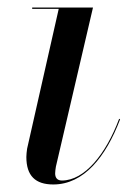

<svg xmlns="http://www.w3.org/2000/svg" viewBox="-20 -480 360 510"><path d="M299 -163 296.5 -164.5C261 -70 204.5 -0.5 144.5 -0.5C131.5 -0.5 126.5 -8.5 126.5 -19.5C126.5 -24.5 127.5 -31.5 128.5 -37.5L227 -460H65.5V-456.5H136L52 -85C51 -79 50 -68 50 -63C50 -13 74 10 121.5 10C202.5 10 261 -63 299 -163Z"/></svg>

Font: Bodoni* 48pt
Style: Italic
Weight: 400
Italic angle: -13°
Version: Version 2.3